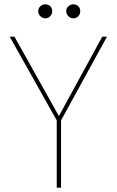

<svg xmlns="http://www.w3.org/2000/svg" viewBox="-20 -870 541 890"><path d="M243 0V-312L25 -700H47L253 -332L454 -700H476L263 -312V0ZM190 -785Q177 -785 167 -795Q157 -805 157 -818Q157 -832 167 -841Q177 -850 190 -850Q204 -850 213 -841Q222 -832 222 -818Q222 -805 213 -795Q204 -785 190 -785ZM320 -785Q307 -785 297 -795Q287 -805 287 -818Q287 -832 297 -841Q307 -850 320 -850Q334 -850 343 -841Q352 -832 352 -818Q352 -805 343 -795Q334 -785 320 -785Z"/></svg>

Font: DM Sans 9pt Thin
Style: Regular
Weight: 250
Version: Version 4.004;gftools[0.9.30]